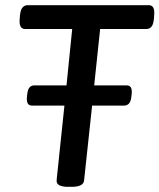

<svg xmlns="http://www.w3.org/2000/svg" viewBox="-20 -720 616 742"><path d="M241 2Q222 2 209.5 -4Q197 -10 199 -26L229 -312H103Q81 -312 84 -345L85 -354Q87 -374 94 -382Q101 -390 112 -390H237L259 -608H77Q53 -608 56 -645L57 -659Q59 -682 67 -691Q75 -700 87 -700H555Q579 -700 576 -663L575 -649Q573 -626 565.5 -617Q558 -608 546 -608H367L344 -390H470Q492 -390 489 -358L488 -349Q486 -328 478.5 -320Q471 -312 461 -312H336L305 -23Q303 2 257 2Z"/></svg>

Font: Asap Medium
Style: Italic
Weight: 500
Italic angle: -6°
Designer: Pablo Cosgaya
Foundry: Omnibus-Type
Version: Version 3.001; ttfautohint (v1.8.3)